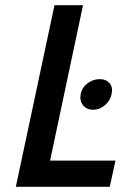

<svg xmlns="http://www.w3.org/2000/svg" viewBox="-20 -720 469 740"><path d="M364 -415Q339 -415 317.5 -399Q296 -383 291 -357Q286 -332 300 -314.5Q314 -297 339 -297Q364 -297 384.5 -314.5Q405 -332 410 -357Q416 -383 402.5 -399Q389 -415 364 -415ZM41 0H403L425 -101H173L300 -700H190Z"/></svg>

Font: Advent Pro
Style: Italic
Weight: 400
Italic angle: -12°
Designer: VivaRado, Andreas Kalpakidis
Foundry: VivaRado, Andreas Kalpakidis
Version: Version 3.000